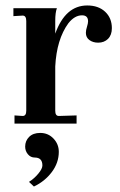

<svg xmlns="http://www.w3.org/2000/svg" viewBox="-20 -452 439 702"><path d="M33 0V-30L63 -28Q76 -28 76 -47V-375Q76 -395 63 -395L29 -393V-422H188Q182 -406 182 -376V-329Q219 -432 299 -432Q340 -432 364.5 -409Q389 -386 389 -349Q389 -324 375 -310Q361 -296 339 -296Q320 -296 307 -305.5Q294 -315 294 -332Q294 -342 298 -354Q302 -367 302 -374Q302 -396 280 -396Q253 -396 230 -367Q187 -308 182 -209V-47Q182 -28 195 -28L260 -30V0ZM104 230 86 213Q105 201 120 183Q135 165 135 153Q135 124 107 124Q92 124 82 112Q72 100 72 84Q72 63 86.5 48.5Q101 34 127 34Q156 34 175.5 54.5Q195 75 195 103Q195 143 169.5 177Q144 211 104 230Z"/></svg>

Font: UnnaMedium
Style: Regular
Weight: 500
Designer: Jorge de Buen Unna
Foundry: Omnibus-Type
Version: Version 2.008;hotconv 1.0.109;makeotfexe 2.5.65596